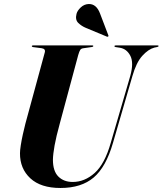

<svg xmlns="http://www.w3.org/2000/svg" viewBox="-20 -926 810 956"><path d="M531.5 -215 628.5 -547.5Q647 -613.5 629 -648.2Q611 -683 576 -688.5L556.5 -691.5Q550 -692 550 -696Q550 -700 556.5 -700H764Q769.5 -700 769.5 -697Q769.5 -693.5 763 -692L748.5 -689Q718.5 -681 688.5 -648Q658.5 -615 639 -546.5L542.5 -214.5Q508 -94.5 446.5 -42.2Q385 10 281 10Q183 10 131 -38.2Q79 -86.5 79.5 -163Q79.5 -177.5 83.5 -203Q87.5 -228.5 93.8 -257.2Q100 -286 106.5 -310.5L203 -665Q208 -683 187 -686L145 -691.5Q138.5 -692.5 138.5 -696Q138.5 -700 145 -700H439Q444.5 -700 444.5 -697Q444.5 -693 438 -692L393 -685.5Q384 -684 379.5 -677.5Q375 -671 369.5 -652L278 -312Q259.5 -245 251.8 -201.8Q244 -158.5 243.5 -131Q243.5 -74 270.5 -47Q297.5 -20 342 -20Q401.5 -20 451.5 -64.8Q501.5 -109.5 531.5 -215ZM478 -859 519.5 -750Q521 -746.5 519 -744.5Q517 -742 512.5 -743.5L408 -787Q386 -796 369.8 -811.8Q353.5 -827.5 361 -857Q365 -873 382.2 -889.2Q399.5 -905.5 422.5 -906Q460 -906.5 478 -859Z"/></svg>

Font: Fraunces 144pt
Style: Bold Italic
Weight: 700
Italic angle: -16°
Version: Version 1.000;[b76b70a41]